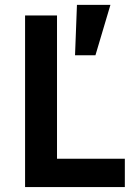

<svg xmlns="http://www.w3.org/2000/svg" viewBox="-20 -761 560 781"><path d="M285.2 -536.1 293 -741.2H429.2L368.2 -536.1ZM82 0V-698.2H211.9V-115.2H487.8V0Z"/></svg>

Font: Anuphan SemiBold
Style: Bold
Weight: 600
Designer: Mike Abbink, Paul van der Laan, Pieter van Rosmalen, Mint Tantisuwanna
Foundry: Bold Monday; Cadson Demak
Version: Version 3.002;hotconv 1.0.109;makeotfexe 2.5.65596